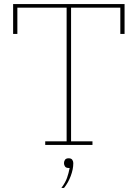

<svg xmlns="http://www.w3.org/2000/svg" viewBox="-20 -718 682 951"><path d="M204 -18H310V-680H66V-550H45V-698H597V-550H576V-680H332V-18H438V0H204ZM284 213Q304 186 312 163Q320 140 325 114H320Q307 114 302 106.5Q297 99 297 91V89Q297 81 302 73.5Q307 66 320 66Q333 66 338 73.5Q343 81 343 89V91Q343 120 330.5 153.5Q318 187 297 213H284Z"/></svg>

Font: IBM Plex Serif Thin
Style: Regular
Weight: 100
Designer: Mike Abbink, Paul van der Laan, Pieter van Rosmalen
Foundry: Bold Monday
Version: Version 3.001